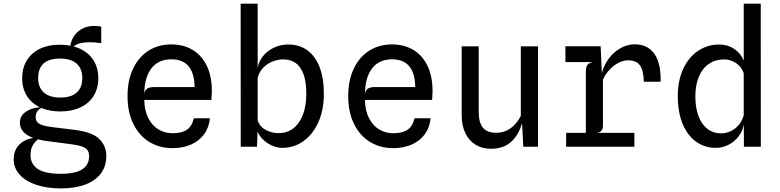

<svg xmlns="http://www.w3.org/2000/svg" viewBox="-20 -798 4240 1044"><path d="M388.5 -91.5Q483.5 -79 520.8 -41.5Q558 -4 558 50.5Q558 107.5 527.2 147Q496.5 186.5 441 206.5Q385.5 226.5 311 226.5Q235.5 226.5 177.2 207Q119 187.5 86.8 151.5Q54.5 115.5 54.5 67.5Q54.5 21 83.2 -9.8Q112 -40.5 160.5 -48Q88 -75 88 -131Q88 -158.5 105 -176.8Q122 -195 147.2 -204.2Q172.5 -213.5 197.5 -214.5Q151 -236.5 125.8 -277.2Q100.5 -318 100.5 -373Q100.5 -428 125.8 -469.2Q151 -510.5 197 -532.8Q243 -555 304.5 -555Q334 -555 362.5 -549.5Q368.5 -584.5 387.5 -608.8Q406.5 -633 433.5 -645Q460.5 -657 490.5 -657Q518.5 -657 530.5 -652.5V-563Q498.5 -568.5 469 -568.5Q440.5 -568.5 419.2 -563.8Q398 -559 380 -545.5Q443 -528.5 478.8 -483.8Q514.5 -439 514.5 -373Q514.5 -317.5 489.2 -276.8Q464 -236 417.2 -214Q370.5 -192 307.5 -192Q250 -192 205 -211Q190 -203 182 -191Q174 -179 174 -160.5Q174 -137 193 -125.2Q212 -113.5 258.5 -107.5ZM187.5 -374Q187.5 -322.5 218.2 -295Q249 -267.5 308.5 -267.5Q367 -267.5 397.2 -294.8Q427.5 -322 427.5 -373.5Q427.5 -424.5 396.8 -452Q366 -479.5 306.5 -479.5Q246.5 -479.5 217 -452.8Q187.5 -426 187.5 -374ZM464.5 51.5Q464.5 31.5 456.2 19.2Q448 7 427.5 -0.8Q407 -8.5 368.5 -13.5L239 -30.5Q211 -34 186.5 -40.5Q168 -26 157 -5.5Q146 15 146 47.5Q146 92.5 184 119.8Q222 147 310 147Q389.5 147 427 122.8Q464.5 98.5 464.5 51.5Z M673.5 -275.5Q673.5 -362 704 -425.5Q734.5 -489 788.2 -522.8Q842 -556.5 911 -556.5Q978 -556.5 1027.8 -526.5Q1077.5 -496.5 1104.8 -439.5Q1132 -382.5 1132 -303Q1132 -297 1130.5 -271.5Q1129.5 -259.5 1129.5 -254.5H764.5Q765.5 -195.5 786.8 -154.8Q808 -114 842.5 -93.8Q877 -73.5 918.5 -73.5Q968.5 -73.5 996.5 -92.8Q1024.5 -112 1034 -155H1121.5Q1116.5 -104.5 1089.8 -68Q1063 -31.5 1018.8 -12Q974.5 7.5 917 7.5Q848.5 7.5 793.2 -25.5Q738 -58.5 705.8 -122.5Q673.5 -186.5 673.5 -275.5ZM818.5 -324.5H1038Q1037 -399.5 1005.5 -437.5Q974 -475.5 912 -475.5Q841 -475.5 803.2 -426.2Q765.5 -377 764.5 -289Q768.5 -309 781.5 -316.8Q794.5 -324.5 818.5 -324.5Z M1741 -288Q1741 -199 1710.5 -132.2Q1680 -65.5 1628.8 -29.8Q1577.5 6 1516.5 6Q1489.5 6 1462.2 -5.2Q1435 -16.5 1413 -36.8Q1391 -57 1380.5 -83L1377.5 0H1289L1288.5 -778H1381V-429.5Q1387.5 -465.5 1411.5 -494.5Q1435.5 -523.5 1471.5 -539.8Q1507.5 -556 1548 -556Q1607 -556 1650.5 -525Q1694 -494 1717.5 -433.8Q1741 -373.5 1741 -288ZM1645.5 -288.5Q1645.5 -379.5 1614.2 -427.2Q1583 -475 1519 -475Q1492 -475 1463.2 -464Q1434.5 -453 1412 -430.5Q1389.5 -408 1381 -375V-142.5Q1393.5 -108 1425.8 -91Q1458 -74 1495 -74Q1539 -74 1573 -98.8Q1607 -123.5 1626.2 -172Q1645.5 -220.5 1645.5 -288.5Z M1873.5 -275.5Q1873.5 -362 1904 -425.5Q1934.5 -489 1988.2 -522.8Q2042 -556.5 2111 -556.5Q2178 -556.5 2227.8 -526.5Q2277.5 -496.5 2304.8 -439.5Q2332 -382.5 2332 -303Q2332 -297 2330.5 -271.5Q2329.5 -259.5 2329.5 -254.5H1964.5Q1965.5 -195.5 1986.8 -154.8Q2008 -114 2042.5 -93.8Q2077 -73.5 2118.5 -73.5Q2168.5 -73.5 2196.5 -92.8Q2224.5 -112 2234 -155H2321.5Q2316.5 -104.5 2289.8 -68Q2263 -31.5 2218.8 -12Q2174.5 7.5 2117 7.5Q2048.5 7.5 1993.2 -25.5Q1938 -58.5 1905.8 -122.5Q1873.5 -186.5 1873.5 -275.5ZM2018.5 -324.5H2238Q2237 -399.5 2205.5 -437.5Q2174 -475.5 2112 -475.5Q2041 -475.5 2003.2 -426.2Q1965.5 -377 1964.5 -289Q1968.5 -309 1981.5 -316.8Q1994.5 -324.5 2018.5 -324.5Z M2812 -546H2905.5V0H2825.5L2818.5 -129.5Q2802 -65.5 2759.8 -27.2Q2717.5 11 2649.5 11Q2602 11 2566.2 -10.8Q2530.5 -32.5 2510.5 -73.5Q2490.5 -114.5 2490.5 -171V-546H2583V-190Q2583 -132 2605.8 -104Q2628.5 -76 2678.5 -76Q2722 -76 2755.5 -99.8Q2789 -123.5 2812 -167.5Z M3572 -353.5H3480.5Q3479.5 -396 3470.5 -421.5Q3461.5 -447 3443.2 -458.5Q3425 -470 3395 -470Q3369 -470 3342.2 -456Q3315.5 -442 3293.5 -418Q3271.5 -394 3258.5 -365V-115Q3258.5 -98.5 3251.2 -88.8Q3244 -79 3228 -75.5H3429.5V0H3058.5V-75.5H3165.5V-407.5Q3165.5 -434 3174.5 -445.5Q3183.5 -457 3205 -460.5H3054.5V-546.5H3246L3252.5 -401Q3265 -446.5 3292.2 -482Q3319.5 -517.5 3356 -537.2Q3392.5 -557 3431.5 -557Q3501 -557 3537.8 -505.8Q3574.5 -454.5 3572 -353.5Z M4117 0H4025L4024.5 -122Q4018.5 -85.5 3996 -56.2Q3973.5 -27 3941 -10.5Q3908.5 6 3872.5 6Q3811.5 6 3764.5 -28Q3717.5 -62 3691.5 -125.5Q3665.5 -189 3665.5 -274.5Q3665.5 -359 3694.8 -423Q3724 -487 3775.8 -521.5Q3827.5 -556 3892 -556Q3937 -556 3972.8 -531.8Q4008.5 -507.5 4024 -468V-778H4116.5ZM4024 -171.5V-400.5Q4011.5 -436.5 3981 -455.8Q3950.5 -475 3917 -475Q3870.5 -475 3835.2 -451.2Q3800 -427.5 3780.5 -382Q3761 -336.5 3761 -273Q3761 -213.5 3777.5 -168.2Q3794 -123 3825.8 -98Q3857.5 -73 3901 -73Q3927 -73 3952 -84.2Q3977 -95.5 3996.2 -117.8Q4015.5 -140 4024 -171.5Z"/></svg>

Font: SplineSansMono30
Style: Regular
Weight: 400
Designer: Eben Sorkin, Mirko Velimirovic
Foundry: Sorkin Type
Version: Version 1.000